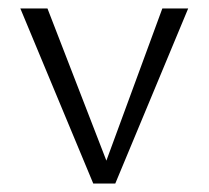

<svg xmlns="http://www.w3.org/2000/svg" viewBox="-20 -433 492 453"><path d="M424 -413 252 0H200L28 -413H92L231 -54L363 -413Z"/></svg>

Font: Isabella Sans
Style: Regular
Weight: 400
Designer: Original fonts by Christian Thalmann (Catharsis Fonts), Modifications by Cristiano Sobral
Version: Version 0.002;July 12, 2020;FontCreator 13.0.0.2655 64-bit; 